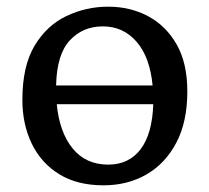

<svg xmlns="http://www.w3.org/2000/svg" viewBox="-20 -541 627 575"><path d="M290 14Q211 14 157 -19.5Q103 -53 75 -111Q47 -169 47 -242Q47 -343 83.5 -404Q120 -465 179 -493Q238 -521 304 -521Q370 -521 423.5 -492.5Q477 -464 509 -408Q541 -352 541 -267Q541 -176 508 -113.5Q475 -51 418.5 -18.5Q362 14 290 14ZM148 -285H437Q429 -370 389 -416Q349 -462 288 -462Q228 -462 189 -420Q150 -378 148 -285ZM304 -48Q366 -48 401 -94Q436 -140 439 -229H150Q158 -145 197.5 -96.5Q237 -48 304 -48Z"/></svg>

Font: Text Regular
Style: Regular
Weight: 400
Designer: Latin by Veronika Burian and Jose Scaglione. Greek by Irene Vlachou. Cyrillic by Vera Evstafieva.
Foundry: TypeTogether
Version: Version 3.002